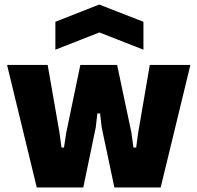

<svg xmlns="http://www.w3.org/2000/svg" viewBox="-20 -826 870 846"><path d="M224 -730 417 -806 612 -730V-607L418 -683L224 -607ZM12 -536V-540H190L242 -242L251 -176H262L272 -242L334 -540H496L559 -242L568 -176H580L589 -242L640 -540H818V-536L688 0H484L428 -265L421 -326H409L402 -265L347 0H142Z"/></svg>

Font: Encode Sans Narrow
Style: ExtraBold
Weight: 800
Designer: Pablo Impallari, Andres Torresi
Foundry: Pablo Impallari, Andres Torresi
Version: Version 1.000; ttfautohint (v1.00) -l 8 -r 50 -G 200 -x 14 -